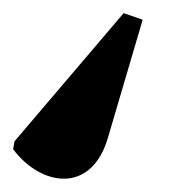

<svg xmlns="http://www.w3.org/2000/svg" viewBox="-101 -72 282 292"><path d="M87 -52 -79 143 -81 155C-38 212 38 223 63 138L116 -42Z"/></svg>

Font: Noto Serif Display SemiCondensed Black
Style: Italic
Weight: 900
Width: 4
Italic angle: -12°
Designer: Monotype Design Team
Foundry: Monotype Imaging Inc.
Version: Version 2.009